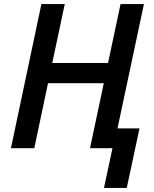

<svg xmlns="http://www.w3.org/2000/svg" viewBox="-20 -734 761 951"><path d="M562 -98.1H670.9L607.9 196.8H495.1L537.1 0H425.8L494.1 -321.8H217.8L149.9 0H34.2L185.1 -713.9H300.8L238.8 -421.9H515.1L577.1 -713.9H692.9Z"/></svg>

Font: Open Sans Semibold
Style: Italic
Weight: 600
Italic angle: -12°
Foundry: Ascender Corporation
Version: Version 1.10